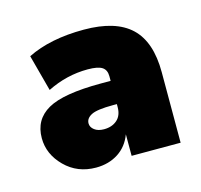

<svg xmlns="http://www.w3.org/2000/svg" viewBox="-59 -780 460 439"><g transform="rotate(-15 171.0 -561.0)"><path d="M320 -577V-410H204V-461Q194 -434 171.5 -419.5Q149 -405 119 -405Q75 -405 45.5 -434.5Q16 -464 16 -502Q16 -546 53 -567Q90 -588 179 -588H202V-599Q202 -614 192 -620.5Q182 -627 158 -627Q108 -627 62 -604L39 -690Q93 -717 173 -717Q248 -717 284 -683Q320 -649 320 -577ZM202 -526V-533H193Q155 -533 141.5 -526Q128 -519 128 -507Q128 -498 136.5 -491.5Q145 -485 159 -485Q178 -485 190 -495.5Q202 -506 202 -526Z"/></g></svg>

Font: Muli ExtraBold
Style: Regular
Weight: 800
Designer: Vernon Adams
Foundry: Vernon Adams
Version: Version 2.000